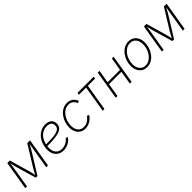

<svg xmlns="http://www.w3.org/2000/svg" viewBox="389 -1992 3440 3440"><g transform="rotate(-45 2109.0 -271.5)"><path d="M45.4 0 135.7 -545.9H200.2L311.5 -159.7Q316.4 -141.6 320.6 -124.5Q324.7 -107.4 328.1 -91.3Q331.5 -75.2 334.7 -59.8Q337.9 -44.4 340.8 -28.8H331.5Q340.3 -44.9 348.4 -60.5Q356.4 -76.2 365.2 -92Q374 -107.9 383.5 -125Q393.1 -142.1 403.3 -159.7L642.1 -545.9H711.4L621.1 0H576.7L636.7 -365.2Q640.1 -384.3 643.6 -404.1Q647 -423.8 650.4 -443.8Q653.8 -463.9 657.5 -483.6Q661.1 -503.4 664.6 -522.5H669.4Q655.3 -494.6 641.6 -469.5Q627.9 -444.3 613.3 -419.2Q598.6 -394 581.5 -365.7L354 0H311.5L204.6 -365.7Q197.3 -394 190.9 -418.9Q184.6 -443.8 179.2 -469Q173.8 -494.1 168.5 -522.5H174.3Q170.9 -502.4 168 -482.9Q165 -463.4 162.1 -443.8Q159.2 -424.3 156 -404.5Q152.8 -384.8 149.9 -365.2L89.4 0Z M1010.3 9.3Q950.7 9.3 905.5 -17.3Q860.4 -43.9 835.4 -91.6Q810.5 -139.2 810.5 -202.1Q810.5 -277.8 832.5 -342.3Q854.5 -406.7 894.5 -454.6Q934.6 -502.4 988.5 -528.8Q1042.5 -555.2 1106 -555.2Q1156.2 -555.2 1191.7 -538.8Q1227.1 -522.5 1245.8 -491.5Q1264.6 -460.4 1264.6 -417Q1264.6 -364.7 1237.1 -332.5Q1209.5 -300.3 1155.8 -283Q1102.1 -265.6 1023.7 -259.5Q945.3 -253.4 843.8 -253.4L847.7 -290.5Q938 -290.5 1007.6 -294.4Q1077.1 -298.3 1124.3 -310.8Q1171.4 -323.2 1195.8 -348.6Q1220.2 -374 1220.2 -417Q1220.2 -464.4 1189.9 -489.3Q1159.7 -514.2 1103 -514.2Q1044.9 -514.2 998.8 -489Q952.6 -463.9 920.2 -420.2Q887.7 -376.5 870.6 -320.6Q853.5 -264.6 853.5 -202.6Q853.5 -152.3 872.3 -113.8Q891.1 -75.2 926.8 -53.5Q962.4 -31.7 1012.2 -31.7Q1066.9 -31.7 1115 -57.4Q1163.1 -83 1193.4 -124L1232.4 -106.9Q1197.3 -54.7 1137.5 -22.7Q1077.6 9.3 1010.3 9.3Z M1565.4 9.3Q1505.9 9.3 1462.2 -18.8Q1418.5 -46.9 1394.3 -96.7Q1370.1 -146.5 1370.1 -211.9Q1370.1 -275.4 1390.6 -336.2Q1411.1 -397 1448.7 -446Q1486.3 -495.1 1538.1 -524.2Q1589.8 -553.2 1652.8 -553.2Q1696.8 -553.2 1729 -539.1Q1761.2 -524.9 1782.5 -503.7Q1803.7 -482.4 1815.4 -460.9Q1827.1 -439.5 1830.1 -425.3L1787.6 -412.6Q1786.1 -422.4 1777.6 -438.7Q1769 -455.1 1753.2 -471.9Q1737.3 -488.8 1712.4 -500.5Q1687.5 -512.2 1651.9 -512.2Q1597.2 -512.2 1553.2 -485.6Q1509.3 -459 1478.3 -415Q1447.3 -371.1 1430.9 -317.6Q1414.6 -264.2 1414.6 -210Q1414.6 -157.2 1432.1 -116.9Q1449.7 -76.7 1483.6 -54.4Q1517.6 -32.2 1565.9 -32.2Q1602.5 -32.2 1633.1 -44.4Q1663.6 -56.6 1686.5 -74.7Q1709.5 -92.8 1723.9 -109.9Q1738.3 -127 1743.2 -136.7L1782.2 -118.7Q1774.9 -104 1756.3 -82.8Q1737.8 -61.5 1709.7 -40.5Q1681.6 -19.5 1645.3 -5.1Q1608.9 9.3 1565.4 9.3Z M2007.8 0 2090.8 -503.9H1907.7L1914.6 -545.9H2325.2L2318.4 -503.9H2135.3L2051.8 0Z M2758.8 -298.8 2752 -256.8H2411.6L2418.9 -298.8ZM2471.7 -545.9 2381.3 0H2337.4L2427.7 -545.9ZM2830.1 -545.9 2739.7 0H2695.3L2785.6 -545.9Z M3124.5 11.7Q3064.9 11.7 3021.2 -16.6Q2977.5 -44.9 2953.6 -95.2Q2929.7 -145.5 2929.7 -210.9Q2929.7 -274.4 2950 -335.2Q2970.2 -396 3008.1 -445.3Q3045.9 -494.6 3097.7 -523.9Q3149.4 -553.2 3212.4 -553.2Q3271.5 -553.2 3315.2 -525.1Q3358.9 -497.1 3382.8 -447Q3406.7 -397 3406.7 -330.6Q3406.7 -267.6 3386.2 -206.5Q3365.7 -145.5 3328.1 -96.2Q3290.5 -46.9 3238.8 -17.6Q3187 11.7 3124.5 11.7ZM3125.5 -29.3Q3179.2 -29.3 3222.7 -56.2Q3266.1 -83 3297.4 -126.7Q3328.6 -170.4 3345.5 -223.6Q3362.3 -276.9 3362.3 -329.6Q3362.3 -382.8 3344.7 -423.8Q3327.1 -464.8 3293.2 -488.5Q3259.3 -512.2 3210.9 -512.2Q3159.2 -512.2 3116 -486.6Q3072.8 -460.9 3040.8 -417.5Q3008.8 -374 2991.2 -320.6Q2973.6 -267.1 2973.6 -211.9Q2973.6 -132.3 3013.4 -80.8Q3053.2 -29.3 3125.5 -29.3Z M3506.8 0 3597.2 -545.9H3661.6L3772.9 -159.7Q3777.8 -141.6 3782 -124.5Q3786.1 -107.4 3789.6 -91.3Q3793 -75.2 3796.1 -59.8Q3799.3 -44.4 3802.2 -28.8H3793Q3801.8 -44.9 3809.8 -60.5Q3817.9 -76.2 3826.7 -92Q3835.4 -107.9 3845 -125Q3854.5 -142.1 3864.7 -159.7L4103.5 -545.9H4172.9L4082.5 0H4038.1L4098.1 -365.2Q4101.6 -384.3 4105 -404.1Q4108.4 -423.8 4111.8 -443.8Q4115.2 -463.9 4118.9 -483.6Q4122.6 -503.4 4126 -522.5H4130.9Q4116.7 -494.6 4103 -469.5Q4089.4 -444.3 4074.7 -419.2Q4060.1 -394 4043 -365.7L3815.4 0H3772.9L3666 -365.7Q3658.7 -394 3652.3 -418.9Q3646 -443.8 3640.6 -469Q3635.3 -494.1 3629.9 -522.5H3635.7Q3632.3 -502.4 3629.4 -482.9Q3626.5 -463.4 3623.5 -443.8Q3620.6 -424.3 3617.4 -404.5Q3614.3 -384.8 3611.3 -365.2L3550.8 0Z"/></g></svg>

Font: Inter ExtraLight
Style: Italic
Weight: 250
Italic angle: -9.3988°
Designer: Rasmus Andersson
Foundry: rsms
Version: Version 4.001;git-66647c0bb